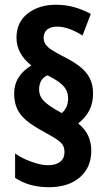

<svg xmlns="http://www.w3.org/2000/svg" viewBox="-20 -781 450 801"><path d="M39.1 -392.1Q39.1 -428.7 57.9 -458.3Q76.7 -487.8 110.8 -507.8Q80.1 -532.2 64.5 -561Q48.8 -589.8 48.8 -624Q48.8 -688 95.5 -724.6Q142.1 -761.2 213.9 -761.2Q252.9 -761.2 288.1 -751.5Q323.2 -741.7 358.9 -723.1L324.2 -632.8Q294.9 -651.4 268.3 -660.6Q241.7 -669.9 219.2 -669.9Q191.4 -669.9 176.8 -657.7Q162.1 -645.5 162.1 -623Q162.1 -606.9 170.9 -595Q179.7 -583 196.5 -572.3Q213.4 -561.5 237.8 -548.8Q282.7 -526.9 311.5 -504.6Q340.3 -482.4 354.2 -455.3Q368.2 -428.2 368.2 -391.1Q368.2 -350.6 352.5 -320.3Q336.9 -290 306.2 -266.1Q335 -242.7 347.9 -214.6Q360.8 -186.5 360.8 -151.9Q360.8 -82.5 313.2 -41.3Q265.6 0 184.1 0Q142.6 0 107.2 -9.8Q71.8 -19.5 43 -39.1V-141.1Q61.5 -127.4 86.2 -116.2Q110.8 -105 135.7 -98.4Q160.6 -91.8 180.2 -91.8Q213.4 -91.8 231.2 -106.2Q249 -120.6 249 -146Q249 -163.6 242.4 -175Q235.8 -186.5 218.3 -198.5Q200.7 -210.4 167 -229Q120.1 -253.9 92 -276.9Q64 -299.8 51.5 -327.1Q39.1 -354.5 39.1 -392.1ZM143.1 -408.2Q143.1 -391.1 150.1 -377.4Q157.2 -363.8 171.6 -351.6Q186 -339.4 208 -326.2L237.8 -309.1Q250.5 -320.3 257.3 -335.4Q264.2 -350.6 264.2 -369.1Q264.2 -389.6 256.3 -405.3Q248.5 -420.9 230 -435.5Q211.4 -450.2 178.2 -466.8Q160.2 -459 151.6 -443.6Q143.1 -428.2 143.1 -408.2Z"/></svg>

Font: Open Sans Condensed
Style: Regular
Weight: 400
Width: 3
Designer: Monotype Design Team
Foundry: Monotype Imaging Inc.
Version: Version 3.000